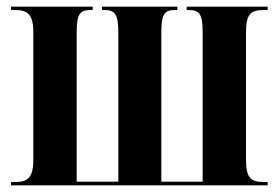

<svg xmlns="http://www.w3.org/2000/svg" viewBox="-20 -556 837 576"><path d="M13 0H783V-10H772C733 -10 718 -21 718 -77V-458C718 -515 732 -526 773 -526H783V-536H540V-526H545C578 -526 588 -515 588 -458V-11H464V-458C464 -515 473 -526 507 -526H512V-536H286V-526H292C324 -526 335 -515 335 -458V-11H210V-458C210 -516 220 -526 254 -526H258V-536H13V-526H25C63 -526 80 -513 80 -458V-78C80 -22 63 -10 25 -10H13Z"/></svg>

Font: Noto Serif Display ExtraCondensed
Style: Bold
Weight: 700
Width: 2
Designer: Monotype Design Team
Foundry: Monotype Imaging Inc.
Version: Version 2.009